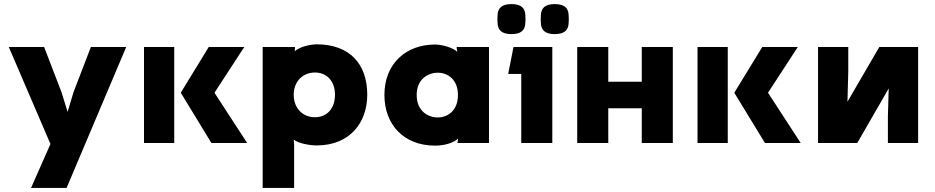

<svg xmlns="http://www.w3.org/2000/svg" viewBox="-20 -700 4580 940"><path d="M598 -470H425L340 -249L311 -152L281 -249L196 -470H23L227 5L132 220H306Z M685 -470V0H833V-470ZM865 -246 1015 0H1190L1030 -246L1176 -470H1002Z M1522 -126C1462 -126 1418 -170 1418 -236C1418 -301 1462 -345 1522 -345C1579 -345 1620 -304 1620 -236C1620 -167 1579 -126 1522 -126ZM1266 220H1420V8L1418 -17C1439 2 1497 12 1530 12C1695 12 1778 -102 1778 -236C1778 -387 1692 -483 1530 -483C1508 -483 1450 -474 1423 -449L1424 -464V-470H1266Z M2123 -125C2076 -125 2020 -156 2020 -235C2020 -313 2076 -344 2123 -344C2173 -344 2222 -310 2222 -235C2222 -159 2173 -125 2123 -125ZM1862 -235C1862 -91 1956 13 2110 13C2155 13 2201 0 2223 -22L2220 -4V0H2374V-470H2216V-462L2219 -446C2198 -467 2143 -482 2110 -482C1969 -482 1862 -390 1862 -235Z M2684 -470H2494L2468 -338H2532V0H2684ZM2416 -588C2417 -553 2436 -533 2484 -533C2532 -533 2551 -553 2552 -588C2553 -602 2553 -611 2552 -625C2551 -660 2532 -680 2484 -680C2436 -680 2417 -660 2416 -625C2415 -611 2415 -602 2416 -588ZM2628 -588C2629 -553 2648 -533 2696 -533C2744 -533 2763 -553 2764 -588C2765 -602 2765 -611 2764 -625C2763 -660 2744 -680 2696 -680C2648 -680 2629 -660 2628 -625C2627 -611 2627 -602 2628 -588Z M3274 -470H3122V-300H2958V-470H2806V0H2958V-170H3122V0H3274Z M3395 -470V0H3543V-470ZM3575 -246 3725 0H3900L3740 -246L3886 -470H3712Z M4475 -470H4285L4129 -202L4133 -350V-470H3985V0H4177L4331 -267L4327 -130V0H4475Z"/></svg>

Font: Kreadon Extra Bold
Style: Regular
Weight: 800
Designer: kohakuno
Foundry: StudioGnu
Version: Version 1.000;Glyphs 3.1.2 (3151)